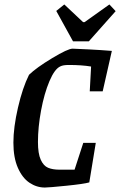

<svg xmlns="http://www.w3.org/2000/svg" viewBox="-20 -831 538 860"><path d="M382 -422 388 -533Q346 -540 288 -540Q263 -540 251 -534Q225 -523 201.5 -467.5Q178 -412 164 -336.5Q150 -261 150 -195Q150 -143 162.5 -115.5Q175 -88 195.5 -79.5Q216 -71 246 -71H314L353 -191H409L380 -14Q356 -7 277 1Q198 9 181 9Q144 9 112 -12.5Q80 -34 60 -79.5Q40 -125 40 -192Q40 -260 60.5 -349Q81 -438 110 -496Q143 -528 213.5 -570.5Q284 -613 305 -613Q333 -612 382.5 -609.5Q432 -607 481 -603L440 -422ZM232 -782 268 -811 352 -732H359L470 -811L498 -781L378 -646H307Z"/></svg>

Font: Grenze Medium
Style: Italic
Weight: 500
Italic angle: -10°
Designer: Renata Polastri
Foundry: Omnibus-Type
Version: Version 1.002; ttfautohint (v1.8)